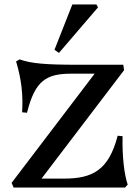

<svg xmlns="http://www.w3.org/2000/svg" viewBox="-20 -840 622 860"><path d="M41 0H540L552 -13C536 -60 527 -141 529 -230L507 -232C467 -77 394 -40 266 -40H166L536 -526L532 -550H329C189 -550 120 -555 68 -574L52 -565C76 -485 84 -415 79 -337L101 -335C137 -480 188 -510 300 -510H404L32 -21ZM224 -617 244 -603 419 -807 412 -820H304Z"/></svg>

Font: Basteleur Moonlight
Style: Regular
Weight: 300
Designer: Keussel
Foundry: Keussel Studio
Version: Version 1.300;Glyphs 3.2 (3192)